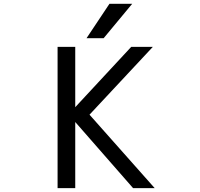

<svg xmlns="http://www.w3.org/2000/svg" viewBox="-20 -976 1040 998"><path d="M667 -956.1 518.6 -777.3H429.7L548.8 -956.1ZM371.1 -418.9 662.1 -732.4H774.4L445.3 -379.9L784.2 2H671.9L371.1 -341.8V2H279.3V-732.4H371.1Z"/></svg>

Font: GenEi Gothic M Regular
Style: Regular
Weight: 400
Designer: o_tamon (Modified); [Source Han Sans]
Ryoko NISHIZUKA  (kana & ideographs); Paul D. Hunt (Latin, Greek & Cyrillic); Wenl
Version: Version 1.1a;Original Version 1.004